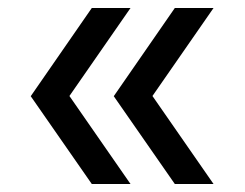

<svg xmlns="http://www.w3.org/2000/svg" viewBox="-20 -556 615 481"><path d="M210 -536H307L139 -294V-337L307 -95H210L57 -315ZM418 -536H515L347 -294V-337L515 -95H418L265 -315Z"/></svg>

Font: Unbounded Light
Style: Regular
Weight: 300
Designer: Luke Prowse, Jean-Baptiste Morizot, Fátima Lázaro, Florian Runge
Foundry: NaN
Version: Version 1.700